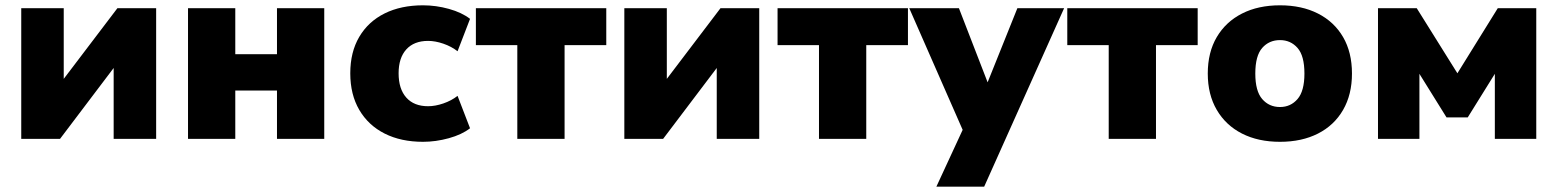

<svg xmlns="http://www.w3.org/2000/svg" viewBox="-20 -523 5865 723"><path d="M60 0V-492H220V-226L422 -492H568V0H408V-267L206 0Z M688 0V-492H866V-319H1023V-492H1201V0H1023V-182H866V0Z M1573 11Q1490 11 1428.5 -20Q1367 -51 1333 -109Q1299 -167 1299 -247Q1299 -327 1333 -384.5Q1367 -442 1428.5 -472.5Q1490 -503 1573 -503Q1622 -503 1670.5 -489.5Q1719 -476 1750 -452L1703 -330Q1680 -348 1649.5 -358.5Q1619 -369 1592 -369Q1539 -369 1510 -337Q1481 -305 1481 -247Q1481 -188 1510 -155.5Q1539 -123 1592 -123Q1619 -123 1649.5 -133.5Q1680 -144 1703 -162L1750 -40Q1719 -16 1670 -2.5Q1621 11 1573 11Z M1928 0V-353H1772V-492H2263V-353H2106V0Z M2331 0V-492H2491V-226L2693 -492H2839V0H2679V-267L2477 0Z M3064 0V-353H2908V-492H3399V-353H3242V0Z M3506 180 3605 -34 3404 -492H3591L3699 -213L3811 -492H3987L3686 180Z M4155 0V-353H3999V-492H4490V-353H4333V0Z M4800 11Q4718 11 4657 -20Q4596 -51 4562 -109Q4528 -167 4528 -246Q4528 -326 4562 -383.5Q4596 -441 4657 -472Q4718 -503 4800 -503Q4882 -503 4943 -472Q5004 -441 5037.5 -383.5Q5071 -326 5071 -246Q5071 -167 5037.5 -109Q5004 -51 4943 -20Q4882 11 4800 11ZM4800 -120Q4840 -120 4866 -150Q4892 -180 4892 -246Q4892 -313 4866 -342.5Q4840 -372 4800 -372Q4759 -372 4733 -342.5Q4707 -313 4707 -246Q4707 -180 4733 -150Q4759 -120 4800 -120Z M5169 0V-492H5315L5468 -247L5620 -492H5765V0H5609V-245L5507 -81H5427L5325 -245V0Z"/></svg>

Font: Nunito Sans Black
Style: Regular
Weight: 900
Designer: Vernon Adams
Foundry: Vernon Adams
Version: Version 3.006; ttfautohint (v1.8.3)